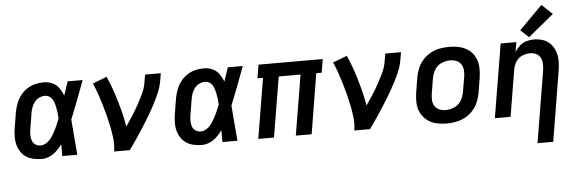

<svg xmlns="http://www.w3.org/2000/svg" viewBox="-57 -975 4146 1376"><g transform="rotate(-5 2016.0 -287.5)"><path d="M210 8Q239 8 267 -4.5Q295 -17 317.5 -38.5Q340 -60 358 -85Q358 -43 358 0H466Q460 -64 455.5 -127.5Q451 -191 445 -255Q473 -323 499 -392Q525 -461 551 -530H443Q427 -480 410 -431Q399 -460 381 -485.5Q363 -511 334 -524.5Q305 -538 271 -538Q240 -538 209 -530.5Q178 -523 150 -504.5Q122 -486 102 -459Q82 -432 71 -402Q60 -372 54 -341L36 -231Q30 -195 30.5 -159Q31 -123 43.5 -90.5Q56 -58 80.5 -34.5Q105 -11 139.5 -1.5Q174 8 210 8ZM210 -89Q189 -89 172 -100.5Q155 -112 149 -132Q143 -152 143 -173Q143 -194 147 -215L165 -325Q168 -346 175.5 -366Q183 -386 196.5 -404Q210 -422 230.5 -431.5Q251 -441 271 -441Q293 -441 309 -427.5Q325 -414 332.5 -394.5Q340 -375 344.5 -354.5Q349 -334 351.5 -313Q354 -292 355 -270Q346 -248 336.5 -225.5Q327 -203 315.5 -181.5Q304 -160 290 -139.5Q276 -119 254.5 -104Q233 -89 210 -89Z M731 0H844Q871 -38 897 -76Q923 -114 947.5 -152.5Q972 -191 995.5 -230.5Q1019 -270 1040.5 -310.5Q1062 -351 1079.5 -392.5Q1097 -434 1104 -477L1113 -530H1000L991 -477Q985 -436 966.5 -396.5Q948 -357 927 -319Q906 -281 882.5 -244Q859 -207 834 -171Q823 -235 806.5 -297Q790 -359 770 -419.5Q750 -480 724 -538L622 -499Q639 -460 653 -420Q667 -380 679 -339.5Q691 -299 701.5 -257.5Q712 -216 720.5 -174Q729 -132 733.5 -88.5Q738 -45 731 0Z M1362 8Q1391 8 1419 -4.5Q1447 -17 1469.5 -38.5Q1492 -60 1510 -85Q1510 -43 1510 0H1618Q1612 -64 1607.5 -127.5Q1603 -191 1597 -255Q1625 -323 1651 -392Q1677 -461 1703 -530H1595Q1579 -480 1562 -431Q1551 -460 1533 -485.5Q1515 -511 1486 -524.5Q1457 -538 1423 -538Q1392 -538 1361 -530.5Q1330 -523 1302 -504.5Q1274 -486 1254 -459Q1234 -432 1223 -402Q1212 -372 1206 -341L1188 -231Q1182 -195 1182.5 -159Q1183 -123 1195.5 -90.5Q1208 -58 1232.5 -34.5Q1257 -11 1291.5 -1.5Q1326 8 1362 8ZM1362 -89Q1341 -89 1324 -100.5Q1307 -112 1301 -132Q1295 -152 1295 -173Q1295 -194 1299 -215L1317 -325Q1320 -346 1327.5 -366Q1335 -386 1348.5 -404Q1362 -422 1382.5 -431.5Q1403 -441 1423 -441Q1445 -441 1461 -427.5Q1477 -414 1484.5 -394.5Q1492 -375 1496.5 -354.5Q1501 -334 1503.5 -313Q1506 -292 1507 -270Q1498 -248 1488.5 -225.5Q1479 -203 1467.5 -181.5Q1456 -160 1442 -139.5Q1428 -119 1406.5 -104Q1385 -89 1362 -89Z M1768 0H1881L1953 -433H2110L2038 0H2152L2223 -433H2262L2278 -530H1816L1800 -433H1840Z M2459 0H2572Q2599 -38 2625 -76Q2651 -114 2675.5 -152.5Q2700 -191 2723.5 -230.5Q2747 -270 2768.5 -310.5Q2790 -351 2807.5 -392.5Q2825 -434 2832 -477L2841 -530H2728L2719 -477Q2713 -436 2694.5 -396.5Q2676 -357 2655 -319Q2634 -281 2610.5 -244Q2587 -207 2562 -171Q2551 -235 2534.5 -297Q2518 -359 2498 -419.5Q2478 -480 2452 -538L2350 -499Q2367 -460 2381 -420Q2395 -380 2407 -339.5Q2419 -299 2429.5 -257.5Q2440 -216 2448.5 -174Q2457 -132 2461.5 -88.5Q2466 -45 2459 0Z M3123 8Q3156 8 3190 1.5Q3224 -5 3255.5 -21.5Q3287 -38 3311.5 -65Q3336 -92 3349.5 -124Q3363 -156 3369 -189L3387 -299Q3393 -337 3391 -375Q3389 -413 3373 -445.5Q3357 -478 3328 -499.5Q3299 -521 3262.5 -529.5Q3226 -538 3188 -538Q3155 -538 3121 -532Q3087 -526 3055.5 -509Q3024 -492 2999.5 -465.5Q2975 -439 2961.5 -406.5Q2948 -374 2942 -341L2924 -231Q2918 -193 2920 -155Q2922 -117 2938.5 -85Q2955 -53 2983.5 -31Q3012 -9 3048.5 -0.5Q3085 8 3123 8ZM3125 -89Q3101 -89 3079.5 -97.5Q3058 -106 3046 -125Q3034 -144 3032.5 -167.5Q3031 -191 3035 -215L3053 -325Q3058 -356 3075.5 -385Q3093 -414 3124 -427.5Q3155 -441 3186 -441Q3210 -441 3231.5 -432.5Q3253 -424 3265 -405Q3277 -386 3279 -362.5Q3281 -339 3277 -315L3258 -205Q3253 -174 3235.5 -145Q3218 -116 3187 -102.5Q3156 -89 3125 -89Z M3759 205H3872L3955 -299Q3961 -334 3961 -369Q3961 -404 3950.5 -435.5Q3940 -467 3918 -491.5Q3896 -516 3864 -527Q3832 -538 3797 -538Q3771 -538 3744 -530.5Q3717 -523 3695.5 -503.5Q3674 -484 3659 -460L3671 -530H3558L3470 0H3583L3639 -338Q3644 -366 3660.5 -392Q3677 -418 3705 -430Q3733 -442 3761 -442Q3785 -442 3805 -432.5Q3825 -423 3835.5 -403.5Q3846 -384 3847 -361Q3848 -338 3845 -315ZM3765 -557 3949 -708 3873 -780 3706 -612Z"/></g></svg>

Font: Iosevka Sparkle Semibold
Style: Italic
Weight: 600
Italic angle: -9°
Designer: Belleve Invis
Foundry: Belleve Invis
Version: Version 4.5.0; ttfautohint (v1.8.3)